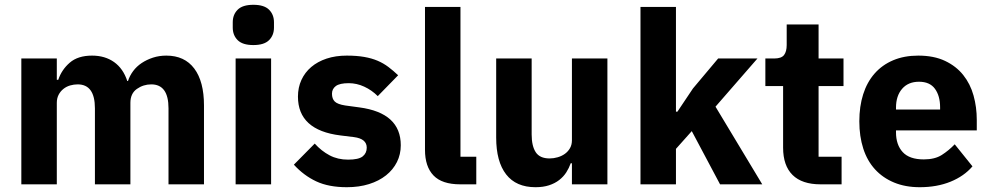

<svg xmlns="http://www.w3.org/2000/svg" viewBox="-20 -769 4131 801"><path d="M69 0V-525H217V-436H223Q237 -478 271 -507.5Q305 -537 364 -537Q418 -537 456 -510Q494 -483 511 -431H514Q521 -453 535.5 -472.5Q550 -492 571 -506Q592 -520 618 -528.5Q644 -537 674 -537Q750 -537 790.5 -483Q831 -429 831 -329V0H683V-317Q683 -417 611 -417Q578 -417 551 -398Q524 -379 524 -340V0H376V-317Q376 -417 304 -417Q288 -417 272.5 -412.5Q257 -408 244.5 -398Q232 -388 224.5 -373.5Q217 -359 217 -340V0Z M1037 -581Q992 -581 971.5 -601.5Q951 -622 951 -654V-676Q951 -708 971.5 -728.5Q992 -749 1037 -749Q1082 -749 1102.5 -728.5Q1123 -708 1123 -676V-654Q1123 -622 1102.5 -601.5Q1082 -581 1037 -581ZM963 -525H1111V0H963Z M1427 12Q1351 12 1299 -12.5Q1247 -37 1206 -82L1293 -170Q1321 -139 1355 -121Q1389 -103 1432 -103Q1476 -103 1493 -116.5Q1510 -130 1510 -153Q1510 -190 1457 -197L1400 -204Q1223 -226 1223 -366Q1223 -404 1237.5 -435.5Q1252 -467 1278.5 -489.5Q1305 -512 1342.5 -524.5Q1380 -537 1427 -537Q1468 -537 1499.5 -531.5Q1531 -526 1555.5 -515.5Q1580 -505 1600.5 -489.5Q1621 -474 1641 -455L1556 -368Q1531 -393 1499.5 -407.5Q1468 -422 1435 -422Q1397 -422 1381 -410Q1365 -398 1365 -378Q1365 -357 1376.5 -345.5Q1388 -334 1420 -329L1479 -321Q1652 -298 1652 -163Q1652 -125 1636 -93Q1620 -61 1590.5 -37.5Q1561 -14 1519.5 -1Q1478 12 1427 12Z M1900 0Q1824 0 1788.5 -37Q1753 -74 1753 -144V-740H1901V-115H1967V0Z M2366 -88H2361Q2354 -68 2342.5 -50Q2331 -32 2313 -18Q2295 -4 2270.5 4Q2246 12 2214 12Q2133 12 2091.5 -41.5Q2050 -95 2050 -195V-525H2198V-208Q2198 -160 2215 -134Q2232 -108 2273 -108Q2290 -108 2307 -113Q2324 -118 2337 -127.5Q2350 -137 2358 -151Q2366 -165 2366 -184V-525H2514V0H2366Z M2652 -740H2800V-303H2806L2871 -400L2976 -525H3140L2965 -324L3160 0H2984L2866 -222L2800 -148V0H2652Z M3403 0Q3326 0 3286.5 -39Q3247 -78 3247 -153V-410H3173V-525H3210Q3240 -525 3251 -539.5Q3262 -554 3262 -581V-667H3395V-525H3499V-410H3395V-115H3491V0Z M3817 12Q3757 12 3710 -7.5Q3663 -27 3630.5 -62.5Q3598 -98 3581.5 -149Q3565 -200 3565 -263Q3565 -325 3581 -375.5Q3597 -426 3628.5 -462Q3660 -498 3706 -517.5Q3752 -537 3811 -537Q3876 -537 3922.5 -515Q3969 -493 3998.5 -456Q4028 -419 4041.5 -370.5Q4055 -322 4055 -269V-225H3718V-217Q3718 -165 3746 -134.5Q3774 -104 3834 -104Q3880 -104 3909 -122.5Q3938 -141 3963 -167L4037 -75Q4002 -34 3945.5 -11Q3889 12 3817 12ZM3814 -428Q3769 -428 3743.5 -398.5Q3718 -369 3718 -320V-312H3902V-321Q3902 -369 3880.5 -398.5Q3859 -428 3814 -428Z"/></svg>

Font: IBM Plex Thai
Style: Bold
Weight: 700
Designer: Mike Abbink, Paul van der Laan, Pieter van Rosmalen, Ben Mitchell, Mark Frömberg
Foundry: Bold Monday
Version: Version 1.0